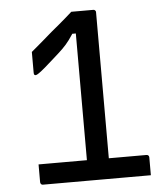

<svg xmlns="http://www.w3.org/2000/svg" viewBox="-51 -756 703 803"><g transform="rotate(-5 300.0 -355.0)"><path d="M278 -710Q283 -710 292.5 -710Q302 -710 314 -710Q326 -710 337.5 -710Q349 -710 358 -710Q367 -710 370 -710Q374 -710 376 -708.5Q378 -707 379.5 -705Q381 -703 381 -699Q381 -696 381 -662Q381 -628 381 -575Q381 -522 381 -458Q381 -394 381 -328Q381 -262 381 -204.5Q381 -147 381 -106Q381 -65 381 -52H283L289 -75Q289 -84 289 -98.5Q289 -113 289 -127.5Q289 -142 289 -150Q289 -159 289 -187Q289 -215 289 -256.5Q289 -298 289 -346Q289 -394 289 -442.5Q289 -491 289 -533Q289 -575 289 -604Q289 -633 289 -642L307 -618H257L287 -639Q271 -612 257 -593Q243 -574 226.5 -558Q210 -542 186 -521Q164 -501 147.5 -487Q131 -473 121 -466Q111 -459 107 -459Q104 -459 102 -460.5Q100 -462 99.5 -464.5Q99 -467 99 -471V-557Q122 -576 144.5 -595.5Q167 -615 189 -634Q205 -647 221 -660.5Q237 -674 252 -687Q267 -700 278 -710ZM86 -86Q88 -86 113.5 -86Q139 -86 179 -86Q219 -86 266 -86Q313 -86 360 -86Q407 -86 447 -86Q487 -86 512 -86Q537 -86 539 -86Q544 -86 547 -83Q550 -80 550 -75Q550 -71 550 -60.5Q550 -50 550 -38Q550 -26 550 -15.5Q550 -5 550 0Q547 0 522 0Q497 0 457 0Q417 0 370 0Q323 0 276 0Q229 0 189.5 0Q150 0 124.5 0Q99 0 97 0Q94 0 92.5 -1Q91 -2 89 -3Q88 -5 87 -7Q86 -9 86 -11Q86 -15 86 -22Q86 -29 86 -39Q86 -49 86 -58.5Q86 -68 86 -75.5Q86 -83 86 -86Z"/></g></svg>

Font: Recursive
Style: Regular
Weight: 400
Version: Version 1.085